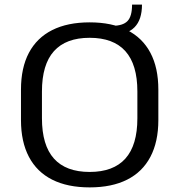

<svg xmlns="http://www.w3.org/2000/svg" viewBox="-20 -805 778 833"><path d="M369 8Q273 8 206.5 -25.5Q140 -59 105.5 -124.5Q71 -190 71 -284V-416Q71 -511 105.5 -576Q140 -641 206.5 -674.5Q273 -708 369 -708Q465 -708 531.5 -674.5Q598 -641 632.5 -576Q667 -511 667 -416V-284Q667 -190 632.5 -124.5Q598 -59 531.5 -25.5Q465 8 369 8ZM369 -59Q472 -59 524 -117Q576 -175 576 -292V-408Q576 -525 524 -583Q472 -641 369 -641Q266 -641 214 -583Q162 -525 162 -408V-292Q162 -175 214 -117Q266 -59 369 -59ZM467 -693Q513 -693 533 -713.5Q553 -734 553 -785H596Q596 -654 467 -654Z"/></svg>

Font: Pathway Extreme 72pt Medium
Style: Regular
Weight: 500
Designer: Eduardo Rodriguez Tunni
Foundry: Eduardo Rodriguez Tunni
Version: Version 1.001;gftools[0.9.26]